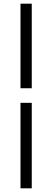

<svg xmlns="http://www.w3.org/2000/svg" viewBox="-20 -770 283 1040"><path d="M91 -292V-750H152V-292ZM91 250V-213H152V250Z"/></svg>

Font: Assistant Medium
Style: Regular
Weight: 500
Designer: Hebrew By Ben Nathan, Latin by Paul Hunt
Version: Version 3.000